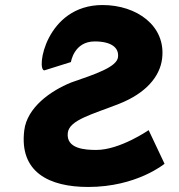

<svg xmlns="http://www.w3.org/2000/svg" viewBox="-20 -747 715 767"><path d="M389.6 -726.9C526.4 -726.9 643.7 -643.6 627.6 -512.7C618.6 -439.6 561.3 -374.1 456.4 -332.5C350.5 -290.8 257.1 -267.9 250.9 -216.9C242.8 -151.4 322.6 -148 364.8 -148C459.4 -148 573.8 -227.1 573.8 -227.1L637.3 -92.8C637.3 -92.8 526.4 -0.1 332.2 -0.1C176.7 -0.1 56.4 -58.8 76.9 -226.2C88.2 -318 182.2 -384.3 264.4 -417.5C363 -451.5 446.6 -479.5 451.4 -518.6C456.1 -556.9 424.2 -581.5 358.4 -581.5C275.2 -581.5 263.4 -499.1 263.4 -499.1L157.3 -465.9C123.3 -465.9 162.8 -726.9 389.6 -726.9Z"/></svg>

Font: Hussar
Style: BdSuprExtOblOne
Weight: 700
Foundry: Cannot Into Space Fonts
Version: Version 2.00